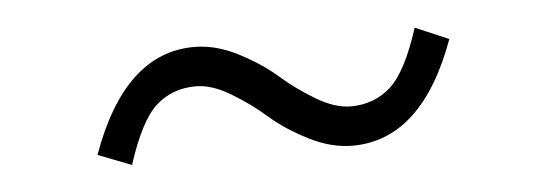

<svg xmlns="http://www.w3.org/2000/svg" viewBox="-26 -445 653 229"><g transform="rotate(-5 300.0 -330.0)"><path d="M125 -263.2 85 -278.8Q127.4 -397 210.9 -397Q236.8 -397 263.4 -383.3Q290 -369.6 308.3 -353.5Q326.7 -337.4 349.4 -323.7Q372.1 -310.1 391.1 -310.1Q418.9 -310.1 438.7 -327.6Q458.5 -345.2 475.1 -397L515.1 -379.9Q472.7 -263.2 389.2 -263.2Q363.3 -263.2 336.7 -276.9Q310.1 -290.5 291.7 -306.6Q273.4 -322.8 250.7 -336.4Q228 -350.1 209 -350.1Q180.7 -350.1 161.1 -332.5Q141.6 -314.9 125 -263.2Z"/></g></svg>

Font: Office Code Pro D Light
Style: Regular
Weight: 300
Designer: Nathan Rutzky & Paul D. Hunt
Foundry: Adobe Systems Incorporated
Version: Version 1.004;PS 001.004;hotconv 1.0.70;makeotf.lib2.5.58329